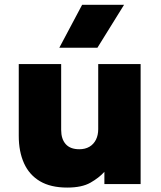

<svg xmlns="http://www.w3.org/2000/svg" viewBox="-20 -790 689 824"><path d="M268.5 15Q197.5 15 151.5 -12.2Q105.5 -39.5 83 -89.5Q60.5 -139.5 60.5 -207V-515H242.5V-232.5Q242.5 -193.5 262 -171.5Q281.5 -149.5 320.5 -149.5Q345.5 -149.5 363.8 -160.2Q382 -171 391.8 -190.5Q401.5 -210 401.5 -235.5V-515H583.5V0H428V-52.5Q405 -27 368.2 -6Q331.5 15 268.5 15ZM234.5 -585 332.5 -769.5H512.5L398 -585Z"/></svg>

Font: Geologica Roman ExtraBold
Style: Regular
Weight: 800
Designer: Sindre Bremnes, Frode Helland
Foundry: Monokrom Skriftforlag AS
Version: Version 1.010;gftools[0.9.28]